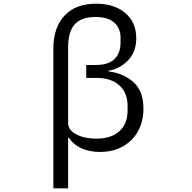

<svg xmlns="http://www.w3.org/2000/svg" viewBox="-20 -810 1040 1040"><path d="M269 -547Q269 -660 329 -725Q389 -790 502 -790Q599 -790 658.5 -739.5Q718 -689 718 -603Q718 -529 673.5 -483Q629 -437 568 -427V-423Q648 -414 702.5 -365.5Q757 -317 757 -221Q757 -154 728.5 -101Q700 -48 646.5 -17.5Q593 13 522 13Q464 13 420.5 -7Q377 -27 353 -64H349V210H269ZM671 -211V-237Q671 -308 626 -348Q581 -388 504 -388H447V-458H499Q567 -458 600 -490Q633 -522 633 -579V-605Q633 -658 598.5 -688Q564 -718 497 -718Q421 -718 385 -678.5Q349 -639 349 -553V-144Q349 -105 393.5 -82Q438 -59 502 -59Q582 -59 626.5 -99Q671 -139 671 -211Z"/></svg>

Font: IBM Plex Sans JP
Style: Regular
Weight: 400
Designer: Mike Abbink; Paul van der Laan; Pieter van Rosmalen; Wujin Sim; Yejin Wi; Jinhee Kim; Boomi Park; Yona Kim; Kichan Ma
Foundry: Sandoll Inc.
Version: Version 1.001